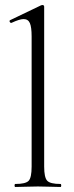

<svg xmlns="http://www.w3.org/2000/svg" viewBox="-20 -745 296 765"><path d="M41 0Q38 0 38 -6Q38 -12 41 -12Q82 -12 94 -24.5Q106 -37 106 -81V-600Q106 -637 99 -653Q92 -669 74 -669Q58 -669 26 -654Q23 -653 20.5 -655.5Q18 -658 18 -661Q18 -664 21 -665L144 -724Q146 -725 149 -725Q156 -725 156 -718V-81Q156 -38 168 -25Q180 -12 221 -12Q224 -12 224 -6Q224 0 221 0Q211 0 180.5 -1Q150 -2 131 -2Q113 -2 82 -1Q51 0 41 0Z"/></svg>

Font: t
Style: Regular
Weight: 300
Designer: Christian Thalmann (Catharsis Fonts)
Version: Version 1.000;PS 002.000;hotconv 1.0.88;makeotf.lib2.5.64775